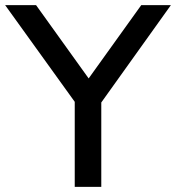

<svg xmlns="http://www.w3.org/2000/svg" viewBox="-39 -725 683 745"><path d="M251 0V-364L274 -298L-19 -705H101L317 -404H293L509 -705H624L333 -298L354 -364V0Z"/></svg>

Font: Nunito Sans 12pt SemiBold
Style: Regular
Weight: 600
Designer: Vernon Adams
Foundry: Vernon Adams
Version: Version 3.101;gftools[0.9.27]